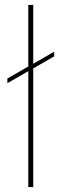

<svg xmlns="http://www.w3.org/2000/svg" viewBox="-20 -760 250 780"><path d="M95 0V-471L10 -422V-441L95 -490V-740H115V-501L200 -550V-531L115 -482V0Z"/></svg>

Font: SVN-Poppins Thin
Style: Regular
Weight: 100
Designer: Ninad Kale (Devanagari), Jonny Pinhorn (Latin)
Foundry: Indian Type Foundry
Version: Version 3.002 2017